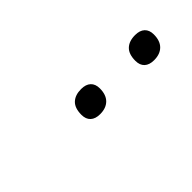

<svg xmlns="http://www.w3.org/2000/svg" viewBox="11 -853 405 405"><g transform="rotate(-45 213.5 -650.0)"><path d="M354 -617Q340 -617 332.5 -624Q325 -631 325 -644Q325 -664 335 -673.5Q345 -683 363 -683Q377 -683 384.5 -676Q392 -669 392 -656Q392 -637 382 -627Q372 -617 354 -617ZM193 -617Q179 -617 171.5 -624Q164 -631 164 -644Q164 -664 174 -673.5Q184 -683 202 -683Q216 -683 223.5 -676Q231 -669 231 -656Q231 -637 221 -627Q211 -617 193 -617Z"/></g></svg>

Font: Nunito ExtraLight ExtraLight
Style: Italic
Weight: 250
Italic angle: -9°
Version: Version 3.602